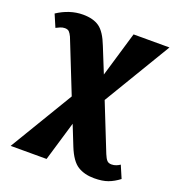

<svg xmlns="http://www.w3.org/2000/svg" viewBox="-142 -654 924 1015"><g transform="rotate(20 320.0 -146.5)"><path d="M29 240 243 -116 126 -410Q118 -427 110 -435Q102 -443 86 -443Q73 -443 60 -437.5Q47 -432 38 -427L8 -497Q41 -519 77.5 -531Q114 -543 152 -543Q210 -543 244.5 -518.5Q279 -494 306 -424L363 -283L438 -536H640L413 -158L519 108Q528 130 537 140Q546 150 563 150Q577 150 589.5 145Q602 140 610 134L640 204Q610 227 579 238.5Q548 250 501 250Q447 250 409 226.5Q371 203 342 131L297 18L231 240Z"/></g></svg>

Font: Noto Serif SemiCondensed Black
Style: Regular
Weight: 900
Width: 4
Designer: Monotype Design Team
Foundry: Monotype Imaging Inc.
Version: Version 2.014; ttfautohint (v1.8.4.7-5d5b)